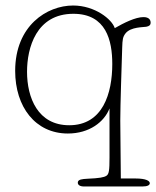

<svg xmlns="http://www.w3.org/2000/svg" viewBox="-20 -473 566 696"><path d="M396 -371C386 -403 324 -453 245 -453C150 -453 35 -380 35 -216C35 -86 108 11 226 11C304 11 358 -31 377 -80V98C377 145 375 158 366 164C357 170 341 173 296 175C279 176 262 177 262 189C262 197 269 203 285 203H496C515 203 523 198 523 191C523 183 510 174 471 174H418C418 146 416 0 416 -36C416 -92 421 -234 423 -301C424 -330 425 -339 435 -352C454 -376 500 -374 510 -376C521 -378 526 -382 526 -391C526 -401 520 -411 500 -411C471 -411 429 -390 396 -371ZM231 -19C117 -19 78 -119 78 -213C78 -299 111 -423 246 -423C365 -423 387 -326 387 -241C387 -135 353 -19 231 -19Z"/></svg>

Font: Life Savers
Style: Regular
Weight: 400
Designer: Pablo Impallari, Rodrigo Fuenzalida, Brenda Gallo
Foundry: Pablo Impallari, Rodrigo Fuenzalida, Brenda Gallo
Version: Version 3.000